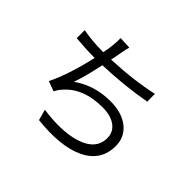

<svg xmlns="http://www.w3.org/2000/svg" viewBox="-170 -1045 1339 1339"><g transform="rotate(45 500.0 -375.0)"><path d="M780 -600Q597 -566 379 -558Q348 -411 320 -336Q440 -421 596 -421Q712 -421 779 -366Q844 -313 844 -226Q844 -76 702 -11Q569 50 337 25L315 -55Q502 -29 624 -66Q763 -109 763 -223Q763 -281 719 -315Q672 -352 588 -352Q394 -352 297 -234Q281 -217 267 -189L193 -216Q256 -341 305 -556Q222 -556 119 -565V-644Q215 -627 305 -627H319Q328 -668 331 -701Q337 -751 335 -782L425 -778Q418 -757 407 -695Q400 -654 394 -629Q609 -638 779 -676Z"/></g></svg>

Font: Source Han Sans K Regular
Style: Regular
Weight: 400
Designer: Ryoko NISHIZUKA  (kana & ideographs); Paul D. Hunt (Latin, Greek & Cyrillic); Wenlong ZHANG  (bopomofo); Sandoll Communi
Foundry: Adobe Systems Incorporated
Version: Version 1.00 July 18, 2014, initial release